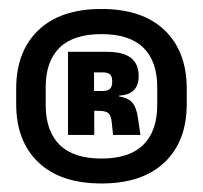

<svg xmlns="http://www.w3.org/2000/svg" viewBox="-20 -670 464 439"><path d="M212 -250.5Q118.5 -250.5 67.8 -298.8Q17 -347 17 -432.5V-467Q17 -552.5 67.8 -601Q118.5 -649.5 212 -649.5Q305.5 -649.5 356.2 -601Q407 -552.5 407 -467V-432.5Q407 -347 356.2 -298.8Q305.5 -250.5 212 -250.5ZM212 -307.5Q276 -307.5 307.8 -339Q339.5 -370.5 339.5 -430V-470.5Q339.5 -530 307.8 -561Q276 -592 212 -592Q148 -592 116.2 -561Q84.5 -530 84.5 -470.5V-430Q84.5 -370.5 116.2 -339Q148 -307.5 212 -307.5ZM238.5 -361.5 235.5 -390Q234 -405 228.5 -410.5Q223 -416 209.5 -416.5L176.5 -417V-462H215Q226.5 -462 231.5 -467Q236.5 -472 236.5 -481.5V-485Q236.5 -495 231.5 -499.8Q226.5 -504.5 215 -504.5H176.5V-551.5H224.5Q262 -551.5 279.5 -537.5Q297 -523.5 297 -497.5V-495Q297 -475 286 -463.8Q275 -452.5 252.5 -451.5V-443L244 -450.5Q271 -448 281.5 -436.5Q292 -425 295.5 -400L301 -361.5ZM135.5 -361.5V-551.5H195V-446L195.5 -427V-361.5Z"/></svg>

Font: Anek Gurmukhi Medium ExtraBold
Style: Regular
Weight: 800
Version: Version 1.003